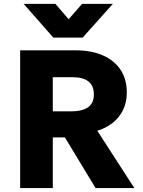

<svg xmlns="http://www.w3.org/2000/svg" viewBox="-20 -956 727 976"><path d="M82.4 0V-700H366.4Q444.6 -700 502.8 -674.6Q560.9 -649.2 592.8 -601.4Q624.6 -553.5 624.6 -486.2Q624.6 -434.8 604.9 -395.7Q585.2 -356.6 551.3 -330.4Q517.4 -304.2 474.6 -291.5L662.9 0H465.9L309.9 -257.5H248.4V0ZM248.4 -390.2H346.4Q398.4 -390.2 427.8 -410.8Q457.1 -431.4 457.1 -475.8Q457.1 -521.1 429.3 -542.3Q401.5 -563.5 350.1 -563.5H248.4ZM251.1 -764.8 100.1 -936.5H261.4L328.9 -858.2L397.4 -936.5H553.9L400.1 -764.8Z"/></svg>

Font: Geologica Thin
Style: Regular
Weight: 100
Version: Version 1.010;gftools[0.9.28]